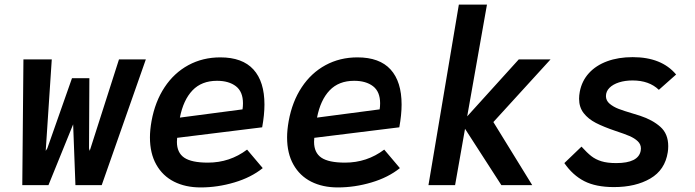

<svg xmlns="http://www.w3.org/2000/svg" viewBox="-20 -810 3040 840"><path d="M82.5 -550H206.5L180 -150L187 -161L295 -468H371L369.5 -161L372.5 -150L500.5 -550H618L425 0H310L300 -266L192 0H77.5Z M636 -209Q636 -241 643 -280.5Q658.5 -365.5 700 -428.2Q741.5 -491 804.2 -525Q867 -559 944 -559Q1040.5 -559 1088.8 -506Q1137 -453 1137 -352.5Q1137 -308.5 1127 -253L755 -207Q754 -195 754 -189.5Q754 -142 786 -120.2Q818 -98.5 889.5 -98.5Q985.5 -98.5 1061 -155.5L1129.5 -74.5Q1078.5 -33.5 1005.2 -11.8Q932 10 858 10Q791.5 10 741.5 -15.2Q691.5 -40.5 663.8 -89.8Q636 -139 636 -209ZM1043 -358Q1043 -409 1012 -432.8Q981 -456.5 929.5 -456.5Q862 -456.5 822 -414.5Q782 -372.5 767 -295.5L1041 -331.5Q1043 -344 1043 -358Z M1236 -209Q1236 -241 1243 -280.5Q1258.5 -365.5 1300 -428.2Q1341.5 -491 1404.2 -525Q1467 -559 1544 -559Q1640.5 -559 1688.8 -506Q1737 -453 1737 -352.5Q1737 -308.5 1727 -253L1355 -207Q1354 -195 1354 -189.5Q1354 -142 1386 -120.2Q1418 -98.5 1489.5 -98.5Q1585.5 -98.5 1661 -155.5L1729.5 -74.5Q1678.5 -33.5 1605.2 -11.8Q1532 10 1458 10Q1391.5 10 1341.5 -15.2Q1291.5 -40.5 1263.8 -89.8Q1236 -139 1236 -209ZM1643 -358Q1643 -409 1612 -432.8Q1581 -456.5 1529.5 -456.5Q1462 -456.5 1422 -414.5Q1382 -372.5 1367 -295.5L1641 -331.5Q1643 -344 1643 -358Z M2014.5 -246.5 1971 0H1854.5L1987.5 -790H2110.5L2024 -301L2249.5 -550H2388.5L2138.5 -276L2308.5 0H2173.5Z M2449 -96.5 2524 -168.5Q2548.5 -141.5 2567 -127Q2585.5 -112.5 2611.2 -104.5Q2637 -96.5 2676 -96.5Q2772.5 -96.5 2783 -150Q2784 -157 2784 -160.5Q2784 -179 2770 -192.2Q2756 -205.5 2733.8 -215Q2711.5 -224.5 2672 -237.5Q2620.5 -255 2587 -272.2Q2553.5 -289.5 2533.5 -315.2Q2513.5 -341 2513.5 -378Q2513.5 -392 2516.5 -408.5Q2525.5 -456 2556.5 -490Q2587.5 -524 2636.5 -542Q2685.5 -560 2748 -560Q2874.5 -560 2938 -484L2862.5 -417Q2820 -458 2747.5 -458Q2714.5 -458 2688 -449.5Q2661.5 -441 2646.2 -425.5Q2631 -410 2631 -389.5Q2631 -370 2647.2 -356.2Q2663.5 -342.5 2686.2 -333.8Q2709 -325 2746.5 -314L2780.5 -303.5Q2835 -285.5 2869.2 -255Q2903.5 -224.5 2903.5 -170.5Q2903.5 -156.5 2901.5 -144Q2889.5 -66.5 2825.2 -29Q2761 8.5 2666 8.5Q2587 8.5 2536.2 -17.5Q2485.5 -43.5 2449 -96.5Z"/></svg>

Font: JuliaMono BoldItalic
Style: Regular
Weight: 700
Italic angle: -9°
Monospace: yes
Designer: cormullion
Foundry: corm
Version: Version 0.049; ttfautohint (v1.8.4)